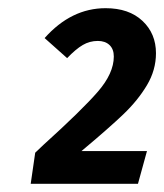

<svg xmlns="http://www.w3.org/2000/svg" viewBox="-20 -770 401 469"><path d="M361 -640Q361 -599 339 -562Q317 -525 281.5 -491Q246 -457 179 -401H339L317 -321H55L66 -397L86 -416Q180 -501 219 -546Q258 -591 258 -632Q258 -650 247.5 -660Q237 -670 219 -670Q199 -670 182 -660Q165 -650 144 -628L89 -677Q154 -750 238 -750Q295 -750 328 -719Q361 -688 361 -640Z"/></svg>

Font: Fira Sans Condensed SemiBold
Style: Italic
Weight: 600
Width: 3
Italic angle: -8°
Designer: bBox Type GmbH & Carrois Corporate GbR & Edenspiekermann AG
Foundry: bBox Type GmbH & Carrois Corporate GbR & Edenspiekermann AG
Version: Version 4.301